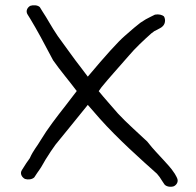

<svg xmlns="http://www.w3.org/2000/svg" viewBox="-20 -672 749 735"><path d="M573.7 -616 572.7 -615.7 556.9 -607.9C545.2 -602.6 531.5 -594.7 517.5 -585C503.7 -574.7 484 -558 457.7 -534.6C431.6 -512.1 385.7 -461.3 316.1 -378.6C309.4 -387.5 300.7 -399.1 291.9 -410.7C261.1 -449.6 232.1 -492.5 201.1 -534C176.4 -570.1 162 -599.4 142.2 -628.8L132.3 -644.9C123.6 -652.9 106.8 -653.4 96.1 -649.8C85.2 -644 76.7 -629.8 86 -615.8L96 -599.8C119.7 -560.7 148.7 -507.5 183.3 -441.2C209.9 -403 246.8 -359.7 273.8 -323.5C264.1 -311.3 248.8 -291.3 231.4 -268.2C196.9 -224.3 161.4 -178.3 137 -137.4C119.9 -108.2 108.2 -98 93.9 -66.2C86.1 -56 76.2 -41 64 -21.2C54.6 -7.1 64.5 7.3 75.6 13C86.7 16.7 102.8 15.3 111.3 6.9C129.6 -22 131.5 -20.2 147.4 -49C157.4 -67.6 164.4 -75.3 174.5 -92.5L192.3 -118C232.2 -167.7 273.7 -217 316.1 -270.5C329.6 -254.5 345.6 -237 362.2 -217.7C430.4 -141 522.3 -59.1 580.8 -7C587.1 -0.3 594.2 9.5 602.2 22.9L609.9 34.4C617.5 43 634 45.1 645.7 40.9C657.2 35.2 664.8 21.5 656.9 7.8L656.7 6.8L649.3 -6.6L649.1 -6.9C632.8 -32 620 -43.3 605.5 -60C582.7 -85.7 571.9 -94.2 543.5 -130.3C512.4 -159.8 463.2 -203 431.6 -237.4C399.7 -274.7 382.7 -292.6 357.9 -323.1C360.6 -326.8 364.6 -332.9 369 -338.7C399.9 -376.6 431.9 -411 472.4 -457.9C498 -488.3 529.2 -517.3 560 -544.8C567.5 -551.2 574.9 -555.6 581.9 -558.3L582.2 -558.5L597.8 -567.1L598.1 -567.6C613.2 -577.5 615 -596.7 607.6 -609.3C601.2 -615 587.8 -618.7 573.7 -616Z"/></svg>

Font: MewTooHand
Style: BdWide
Weight: 400
Designer: Mew Too, Robert Jablonski
Version: Version 0.77